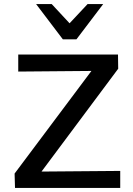

<svg xmlns="http://www.w3.org/2000/svg" viewBox="-20 -927 654 947"><path d="M54 0 52 -71 487 -652 533 -578 70 -574V-658H562L563 -588L129 -6L86 -80L573 -84V0ZM290 -733 308 -796 412 -907H489L357 -733ZM290 -733 158 -907H235L340 -794L357 -733Z"/></svg>

Font: Ysabeau SC SemiBold
Style: Regular
Weight: 600
Designer: Christian Thalmann (Catharsis Fonts)
Version: Version 2.001;gftools[0.9.30]; featfreeze: smcp